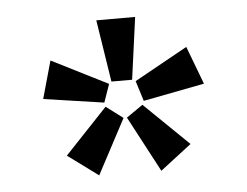

<svg xmlns="http://www.w3.org/2000/svg" viewBox="-37 -778 583 453"><g transform="rotate(-5 255.0 -551.5)"><path d="M206 -735H298L278 -588H229ZM286 -584 412 -654 446 -564 301 -536ZM90 -650 223 -583 208 -540 65 -561ZM210 -530 250 -500 181 -370 109 -423ZM258 -500 297 -527 402 -425 328 -368Z"/></g></svg>

Font: Rosario SemiBold
Style: Regular
Weight: 600
Designer: Hector Gatti
Foundry: Omnibus Type
Version: Version 1.101; ttfautohint (v1.8.1.43-b0c9)